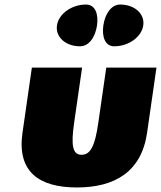

<svg xmlns="http://www.w3.org/2000/svg" viewBox="-20 -811 709 846"><path d="M359.2 -791C295.5 -791 238.3 -750 231 -699C223.6 -648 269 -607 332.7 -607C372.6 -607 400.1 -648 407.5 -699C414.8 -750 399.1 -791 359.2 -791ZM509.5 -791C470.3 -791 442.8 -750 435.4 -699C428.1 -648 443.8 -607 483 -607C546.7 -607 603.9 -648 611.2 -699C618.6 -750 573.2 -791 509.5 -791ZM120.4 -513 79.1 -226C54.3 -54 151.8 15 318.8 15C485.9 15 603.3 -54 628.1 -226L669.4 -513H448.2L413 -269C398.5 -168 378.6 -129 339.6 -129C300.6 -129 291.9 -168 306.5 -269L341.7 -513Z"/></svg>

Font: Blink
Style: WideObl
Weight: 400
Designer: Mew Too
Foundry: Cannot Into Space Fonts
Version: Version 001.000